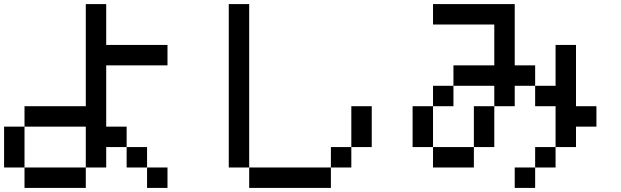

<svg xmlns="http://www.w3.org/2000/svg" viewBox="-20 -920 3040 940"><path d="M0 -100V-300H100V-100ZM400 -100V0H100V-100ZM400 -400V-900H500V-700H800V-600H500V-300H600V-200H500V-100H400V-300H100V-400ZM600 -200H700V-100H600ZM800 -100V0H700V-100Z M1800 -200H1700V-400H1800ZM1100 -100V-900H1200V-100ZM1200 -100H1600V0H1200ZM1600 -100V-200H1700V-100Z M2000 -200V-400H2100V-200ZM2900 -400V-300H2800V-200H2700V-400H2600V-500H2700V-700H2800V-400ZM2200 -500V-400H2100V-500ZM2200 -600H2400V-800H2100V-900H2500V-600H2600V-500H2500V-400H2400V-500H2200ZM2400 -200H2300V-400H2400ZM2600 -100V-200H2700V-100ZM2600 0H2500V-100H2600ZM2100 -200H2300V-100H2100Z"/></svg>

Font: GalmuriMono9 Regular
Style: Regular
Weight: 400
Designer: Lee Minseo (quiple)
Version: Version 2.399;hotconv 1.1.1;makeotfexe 2.6.0 DEVELOPMENT